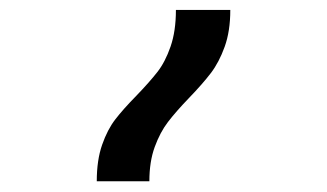

<svg xmlns="http://www.w3.org/2000/svg" viewBox="-20 -834 640 376"><path d="M247 -646.5Q273 -673.5 288.2 -693Q303.5 -712.5 314 -742.8Q324.5 -773 324.5 -814.5H431Q431 -773 420 -742.5Q409 -712 393 -691Q377 -670 350.5 -642.5Q324.5 -615.5 309 -595.2Q293.5 -575 283 -546.2Q272.5 -517.5 272.5 -479H169.5Q169.5 -520.5 180 -550.5Q190.5 -580.5 205.8 -600.2Q221 -620 247 -646.5Z"/></svg>

Font: JuliaMono
Style: Bold Italic
Weight: 700
Italic angle: -9°
Monospace: yes
Designer: cormullion
Foundry: corm
Version: Version 0.057; ttfautohint (v1.8.4)